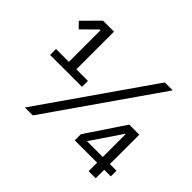

<svg xmlns="http://www.w3.org/2000/svg" viewBox="-151 -924 1149 1149"><g transform="rotate(45 423.5 -349.0)"><path d="M770 0V-72H826V-120H770V-369H685L521 -124V-72H710V0ZM710 -120H576L706 -312H710ZM238 0 724 -698H657L171 0ZM325 -329V-379H227V-698H134L32 -595L68 -558L158 -647H164V-379H55V-329Z"/></g></svg>

Font: IBM Plex Thai Looped
Style: Regular
Weight: 400
Designer: Mike Abbink, Paul van der Laan, Pieter van Rosmalen, Ben Mitchell, Mark Frömberg
Foundry: Bold Monday
Version: Version 1.0